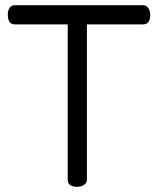

<svg xmlns="http://www.w3.org/2000/svg" viewBox="-20 -720 609 740"><path d="M10 -664Q10 -679 17 -689.5Q24 -700 37 -700H531Q544 -700 551.5 -689Q559 -678 559 -663Q559 -626 531 -626H315V-28Q315 -15 304 -7.5Q293 0 278 0Q241 0 241 -28V-626H37Q10 -626 10 -664Z"/></svg>

Font: Happy Monkey
Style: Regular
Weight: 400
Version: Version 1.001